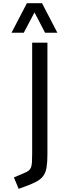

<svg xmlns="http://www.w3.org/2000/svg" viewBox="-20 -977 429 1198"><path d="M96.2 201.2 66.9 129.9 127 104.5Q146 96.7 157 88.9Q168 81.1 172.9 69.3Q177.7 57.6 179.2 37.6Q180.7 17.6 180.7 -14.6V-710.9H275.9V-14.2Q275.9 35.6 270.5 67.6Q265.1 99.6 250.5 120.1Q235.8 140.6 209 155.3Q182.1 169.9 139.6 185.5ZM51.8 -772.9 147.9 -957H242.2L337.9 -772.9H261.2L195.3 -899.4L128.4 -772.9Z"/></svg>

Font: Comme
Style: Regular
Weight: 400
Designer: Vernon Adams
Foundry: Vernon Adams
Version: Version 1.000;gftools[0.9.27]